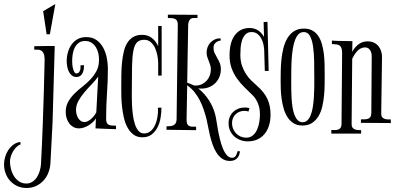

<svg xmlns="http://www.w3.org/2000/svg" viewBox="-163 -705 1952 947"><path d="M109.9 -685.1 83 -536.1H66.9L49.8 -649.9ZM106.9 -478Q104 -382.8 101.6 -289.1Q99.1 -195.3 96.2 -101.1Q93.8 -51.3 91.1 -2.2Q88.4 46.9 85.9 96.2Q85 121.6 76.4 144.5Q67.9 167.5 52.5 184.6Q37.1 201.7 15.9 211.9Q-5.4 222.2 -32.2 222.2Q-57.1 222.2 -77.4 212.9Q-97.7 203.6 -112.3 187.7Q-127 171.9 -135 150.6Q-143.1 129.4 -143.1 105Q-143.1 87.9 -137.7 69.3Q-132.3 50.8 -122.1 35.2Q-111.8 19.5 -96.9 8.5Q-82 -2.4 -63 -4.9L-61 6.8Q-72.3 10.7 -81.8 20Q-91.3 29.3 -98.4 41.3Q-105.5 53.2 -109.6 66.7Q-113.8 80.1 -113.8 91.8Q-113.8 109.4 -108.9 128.7Q-104 147.9 -94 163.8Q-84 179.7 -68.8 189.9Q-53.7 200.2 -33.2 200.2Q-15.6 200.2 -2.2 190.9Q11.2 181.6 20 167.5Q28.8 153.3 33.4 136.7Q38.1 120.1 39.1 105Q41.5 55.2 43.9 6.6Q46.4 -42 47.9 -91.8Q50.8 -172.4 53.2 -251.2Q55.7 -330.1 57.1 -410.2V-413.1Q57.1 -421.4 55.7 -429.7Q54.2 -438 50.3 -444.8Q46.4 -451.7 39.8 -455.8Q33.2 -460 22.9 -460H5.9V-477.1Q19.5 -477.1 33.4 -477.5Q47.4 -478 61 -478Z M310.1 -121.1Q304.2 -110.8 294.4 -102.1Q284.7 -93.3 273.4 -86.4Q262.2 -79.6 250 -75.7Q237.8 -71.8 227.1 -71.8Q210.4 -71.8 198.2 -78.9Q186 -85.9 177.7 -97.4Q169.4 -108.9 165.3 -123.3Q161.1 -137.7 161.1 -152.8Q161.1 -181.2 173.3 -202.9Q185.5 -224.6 203.6 -242.7Q221.7 -260.7 243.2 -277.3Q264.6 -293.9 282.7 -313Q300.8 -332 313 -355Q325.2 -377.9 325.2 -409.2Q325.7 -424.3 322.3 -440.9Q318.8 -457.5 310.3 -471.4Q301.8 -485.4 288.6 -494.1Q275.4 -502.9 257.3 -502.9Q237.8 -502.9 225.3 -493.7Q212.9 -484.4 205.6 -470Q198.2 -455.6 195.6 -437.7Q192.9 -419.9 192.9 -402.8Q192.9 -396 193.8 -385.7Q194.8 -375.5 197.3 -366Q199.7 -356.4 203.9 -349.6Q208 -342.8 214.4 -342.8Q221.2 -342.8 225.3 -347.2Q229.5 -351.6 231.7 -357.7Q233.9 -363.8 234.1 -370.6Q234.4 -377.4 233.9 -382.8L251 -383.8Q251.5 -372.6 249.8 -362.1Q248 -351.6 243.7 -343.3Q239.3 -335 231.9 -330.1Q224.6 -325.2 214.4 -325.2Q200.2 -325.2 190.7 -333.3Q181.2 -341.3 175.8 -353.3Q170.4 -365.2 168.2 -378.9Q166 -392.6 166 -403.8Q166 -425.8 171.9 -446.8Q177.7 -467.8 189.5 -484.6Q201.2 -501.5 219.2 -511.7Q237.3 -522 262.2 -522Q293.5 -522 314 -506.8Q334.5 -491.7 346.7 -468.5Q358.9 -445.3 364 -418.2Q369.1 -391.1 369.1 -367.2Q369.1 -305.2 364.7 -243.9Q360.4 -182.6 360.4 -120.1Q360.4 -106.4 363.8 -99.4Q367.2 -92.3 373.5 -89.4Q379.9 -86.4 388.9 -85.9Q397.9 -85.4 409.2 -85V-67.9Q383.3 -68.8 358.2 -69.6Q333 -70.3 308.1 -71.8ZM253.9 -103Q260.7 -103 268.8 -106.7Q276.9 -110.4 284.7 -116.9Q292.5 -123.5 299.6 -132.1Q306.6 -140.6 312 -150.9L321.3 -327.1Q307.1 -307.6 288.3 -288.3Q269.5 -269 252.7 -249Q235.8 -229 223.9 -207.5Q211.9 -186 211.9 -162.1Q211.9 -153.3 214.4 -142.8Q216.8 -132.3 221.9 -123.5Q227.1 -114.7 235.1 -108.9Q243.2 -103 253.9 -103Z M634.3 -332H617.2V-393.1Q617.2 -408.2 613.8 -428.2Q610.4 -448.2 602.5 -466.3Q594.7 -484.4 581.3 -496.6Q567.9 -508.8 548.3 -508.8Q525.4 -508.8 512.9 -496.3Q500.5 -483.9 494.9 -455.3Q489.3 -426.8 488.3 -379.6Q487.3 -332.5 487.3 -263.2Q487.3 -252 487.1 -231.7Q486.8 -211.4 488 -187.5Q489.3 -163.6 492.4 -138.7Q495.6 -113.8 502.2 -93.3Q508.8 -72.8 519.8 -59.8Q530.8 -46.9 547.4 -46.9Q562 -46.9 573 -53.5Q584 -60.1 591.8 -70.8Q599.6 -81.5 604.7 -95Q609.9 -108.4 612.5 -122.6Q615.2 -136.7 616 -150.1Q616.7 -163.6 616.2 -173.8H633.3Q633.3 -150.4 629.2 -124.8Q625 -99.1 614.3 -77.6Q603.5 -56.2 585.4 -42Q567.4 -27.8 539.1 -27.8Q513.2 -27.8 495.4 -41.3Q477.5 -54.7 465.8 -76.2Q454.1 -97.7 448 -124.5Q441.9 -151.4 439 -178.2Q436 -205.1 435.5 -229.5Q435.1 -253.9 435.1 -270Q435.1 -303.7 435.5 -336.4Q436 -369.1 439 -398.2Q441.9 -427.2 448 -452.1Q454.1 -477.1 465.6 -494.9Q477.1 -512.7 494.6 -522.9Q512.2 -533.2 538.1 -533.2Q565.9 -533.2 586.2 -517.6Q606.4 -502 617.2 -477.1V-577.1H634.3Z M760.3 -296.9Q767.6 -294.4 775.6 -291.5Q783.7 -288.6 792 -284.2Q794.9 -283.2 797.6 -283.2Q800.3 -283.2 803.2 -283.2Q819.3 -283.2 832.8 -289.6Q846.2 -295.9 856.2 -306.9Q866.2 -317.9 871.6 -332.3Q877 -346.7 877 -362.8Q877 -374 873.8 -384.3Q870.6 -394.5 866.5 -404.5Q862.3 -414.6 859.1 -424.6Q856 -434.6 856 -445.8Q856 -460.4 861.1 -473.1Q866.2 -485.8 875.2 -495.4Q884.3 -504.9 896.7 -510.5Q909.2 -516.1 924.3 -516.1L926.3 -505.9Q922.4 -504.9 916.3 -503.2Q910.2 -501.5 904.3 -497.3Q898.4 -493.2 894.3 -486.8Q890.1 -480.5 890.1 -470.2Q890.1 -454.6 895.8 -442.9Q901.4 -431.2 908.2 -419.4Q915 -407.7 920.7 -394.5Q926.3 -381.3 926.3 -363.8Q926.3 -342.8 918.9 -325.2Q911.6 -307.6 898.7 -294.9Q885.7 -282.2 868.2 -275.1Q850.6 -268.1 830.1 -268.1Q828.6 -268.1 824.5 -268.1Q820.3 -268.1 814.9 -269Q846.7 -243.2 867.4 -210.7Q888.2 -178.2 897.9 -142.1Q900.9 -131.8 904.1 -111.8Q907.2 -91.8 911.4 -67.9Q915.5 -43.9 921.6 -19Q927.7 5.9 936 26.4Q944.3 46.9 955.6 60.1Q966.8 73.2 981.9 73.2Q988.8 73.2 993.2 70.3Q997.6 67.4 1000.5 62.7Q1003.4 58.1 1005.4 52Q1007.3 45.9 1009.3 40L1021 42Q1019.5 50.8 1016.6 59.1Q1013.7 67.4 1007.8 74Q1002 80.6 993.2 84.7Q984.4 88.9 971.2 88.9Q949.2 88.9 933.1 77.9Q917 66.9 905.3 48.8Q893.6 30.8 885.7 8.1Q877.9 -14.6 872.3 -37.8Q866.7 -61 862.8 -82.8Q858.9 -104.5 855 -120.1Q849.1 -142.6 841.3 -165.5Q833.5 -188.5 822.5 -210Q811.5 -231.4 796.4 -250.5Q781.2 -269.5 760.3 -284.2L757.3 -119.1Q756.8 -104.5 759.5 -96.4Q762.2 -88.4 768.1 -84.7Q773.9 -81.1 782.7 -80.3Q791.5 -79.6 804.2 -80.1V-63L658.2 -64.9V-82Q667 -82 675.8 -82.8Q684.6 -83.5 691.7 -86.7Q698.7 -89.8 703.1 -96.4Q707.5 -103 708 -115.2L713.9 -579.1Q714.4 -592.8 711.2 -600.1Q708 -607.4 701.4 -611.1Q694.8 -614.7 685.5 -615.5Q676.3 -616.2 665 -616.2V-632.8L811 -631.8V-616.2H793Q777.3 -616.2 771.2 -605Q765.1 -593.8 765.1 -580.1Z M1162.1 -355H1143.1L1140.1 -457Q1139.6 -470.7 1136.2 -486.6Q1132.8 -502.4 1125.2 -515.9Q1117.7 -529.3 1106.2 -538.1Q1094.7 -546.9 1078.1 -546.9Q1059.1 -546.9 1048.1 -535.6Q1037.1 -524.4 1031.2 -507.3Q1025.4 -490.2 1023.9 -470.5Q1022.5 -450.7 1022.5 -434.1Q1022.5 -404.3 1030.5 -381.1Q1038.6 -357.9 1050.5 -339.6Q1062.5 -321.3 1076.4 -307.9Q1090.3 -294.4 1102.1 -284.2Q1121.1 -267.6 1134.5 -251Q1147.9 -234.4 1156 -216.8Q1164.1 -199.2 1167.7 -179.9Q1171.4 -160.6 1171.4 -139.2Q1171.4 -109.9 1163.8 -85.7Q1156.2 -61.5 1141.8 -44.2Q1127.4 -26.9 1106.7 -17.3Q1085.9 -7.8 1059.1 -7.8Q1039.6 -7.8 1022.5 -14.2Q1005.4 -20.5 992.4 -32.2Q979.5 -43.9 971.9 -60.3Q964.4 -76.7 964.4 -97.2Q964.4 -114.3 970.5 -128.7Q976.6 -143.1 987.5 -153.3Q998.5 -163.6 1012.9 -169.2Q1027.3 -174.8 1044.4 -174.8Q1056.2 -174.8 1067.4 -171.9L1062.5 -154.8Q1057.6 -156.7 1052.7 -157.5Q1047.9 -158.2 1043.5 -158.2Q1016.1 -158.2 998.8 -141.1Q981.4 -124 981.4 -97.2Q981.4 -82.5 986.8 -69.6Q992.2 -56.6 1001.7 -46.9Q1011.2 -37.1 1023.9 -31.5Q1036.6 -25.9 1051.3 -25.9Q1071.3 -25.9 1084.5 -37.4Q1097.7 -48.8 1105.2 -66.2Q1112.8 -83.5 1116 -103.3Q1119.1 -123 1119.1 -140.1Q1119.1 -172.4 1108.6 -196.5Q1098.1 -220.7 1082.5 -235.8Q1063 -254.9 1042.7 -274.7Q1022.5 -294.4 1006.1 -317.4Q989.7 -340.3 979.5 -368.2Q969.2 -396 969.2 -431.2Q969.2 -498 996.1 -532.5Q1022.9 -566.9 1067.4 -566.9Q1091.3 -566.9 1109.6 -555.4Q1127.9 -543.9 1139.2 -522.9L1137.2 -596.2L1156.2 -597.2Z M1438.5 -334Q1438.5 -313.5 1438.2 -287.4Q1438 -261.2 1435.3 -233.6Q1432.6 -206.1 1426.5 -179.4Q1420.4 -152.8 1408 -132.1Q1395.5 -111.3 1376.2 -98.6Q1356.9 -85.9 1328.1 -85.9Q1302.2 -85.9 1284.4 -97.4Q1266.6 -108.9 1254.9 -127.2Q1243.2 -145.5 1236.3 -169.2Q1229.5 -192.9 1226.1 -217.3Q1222.7 -241.7 1221.9 -264.9Q1221.2 -288.1 1221.2 -306.2Q1221.2 -327.6 1221.7 -355.2Q1222.2 -382.8 1225.1 -411.6Q1228 -440.4 1234.9 -467.8Q1241.7 -495.1 1254.4 -516.6Q1267.1 -538.1 1287.1 -551Q1307.1 -564 1336.4 -564Q1361.8 -564 1379.2 -553.7Q1396.5 -543.5 1407.7 -526.1Q1418.9 -508.8 1425.3 -485.8Q1431.6 -462.9 1434.6 -437.3Q1437.5 -411.6 1438 -385Q1438.5 -358.4 1438.5 -334ZM1335.4 -546.9Q1319.8 -546.9 1309.3 -536.1Q1298.8 -525.4 1292 -506.8Q1285.2 -488.3 1281.2 -463.9Q1277.3 -439.5 1275.6 -412.1Q1273.9 -384.8 1273.7 -356.4Q1273.4 -328.1 1273.4 -301.8Q1273.4 -282.7 1273.7 -260.5Q1273.9 -238.3 1275.4 -216.1Q1276.9 -193.8 1280.3 -173.3Q1283.7 -152.8 1290 -137Q1296.4 -121.1 1305.9 -111.6Q1315.4 -102.1 1329.6 -102.1Q1343.8 -102.1 1353.8 -112.1Q1363.8 -122.1 1370.1 -138.7Q1376.5 -155.3 1379.9 -177Q1383.3 -198.7 1385 -222.4Q1386.7 -246.1 1387 -270Q1387.2 -293.9 1387.2 -314.9Q1387.2 -361.3 1386.5 -403.3Q1385.7 -445.3 1380.9 -477.3Q1376 -509.3 1365.5 -528.1Q1355 -546.9 1335.4 -546.9Z M1571.3 -94.2Q1570.8 -83 1575 -76.7Q1579.1 -70.3 1585.9 -67.4Q1592.8 -64.5 1601.3 -63.7Q1609.9 -63 1618.2 -63V-45.9H1471.2V-64Q1480.5 -63.5 1489.5 -63.5Q1498.5 -63.5 1505.6 -66.2Q1512.7 -68.8 1517.1 -75.2Q1521.5 -81.5 1521.5 -94.2L1524.4 -441.9Q1524.4 -457 1521.7 -465.8Q1519 -474.6 1513.2 -479.5Q1507.3 -484.4 1497.6 -485.8Q1487.8 -487.3 1474.1 -487.8V-504.9Q1474.1 -504.9 1478.5 -504.6Q1482.9 -504.4 1489.7 -503.9Q1496.6 -503.4 1505.6 -503.2Q1514.6 -502.9 1524.4 -502.9L1575.2 -502L1574.2 -449.2Q1582 -463.9 1591.3 -473.9Q1600.6 -483.9 1610.4 -490Q1620.1 -496.1 1630.4 -498.5Q1640.6 -501 1650.4 -501Q1668.5 -501 1681.9 -494.4Q1695.3 -487.8 1704.1 -476.8Q1712.9 -465.8 1717.3 -451.2Q1721.7 -436.5 1721.2 -419.9L1717.3 -146Q1716.8 -134.8 1720.9 -128.7Q1725.1 -122.6 1731.9 -119.6Q1738.8 -116.7 1747.3 -116.2Q1755.9 -115.7 1764.2 -116.2L1765.1 -98.1L1617.2 -99.1V-116.2Q1626.5 -116.2 1635.5 -116.5Q1644.5 -116.7 1651.9 -119.1Q1659.2 -121.6 1663.6 -127.9Q1668 -134.3 1668.5 -147L1670.4 -428.2Q1670.4 -435.1 1668.7 -442.6Q1667 -450.2 1663.3 -456.5Q1659.7 -462.9 1653.3 -467Q1647 -471.2 1638.2 -471.2Q1619.6 -471.2 1604 -457.8Q1588.4 -444.3 1574.2 -415Z"/></svg>

Font: Bigelow Rules
Style: Regular
Weight: 400
Designer: Astigmatic (AOETI)
Foundry: Astigmatic (AOETI)
Version: Version 1.001